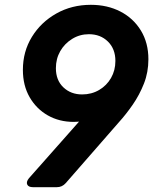

<svg xmlns="http://www.w3.org/2000/svg" viewBox="-20 -777 645 797"><path d="M117 0Q98 0 93 -11Q88 -22 100 -37L308 -272Q298 -271 286 -271Q226 -271 178.5 -298Q131 -325 103 -373.5Q75 -422 75 -487Q75 -563 112.5 -624Q150 -685 214 -721Q278 -757 357 -757Q426 -757 480 -729Q534 -701 565 -650Q596 -599 596 -531Q596 -477 577.5 -430Q559 -383 531 -342.5Q503 -302 473 -269L253 -17Q238 0 216 0ZM321 -385Q360 -385 391.5 -403.5Q423 -422 441 -453.5Q459 -485 459 -524Q459 -574 428 -604.5Q397 -635 349 -635Q311 -635 279.5 -615.5Q248 -596 230 -564.5Q212 -533 212 -494Q212 -444 243 -414.5Q274 -385 321 -385Z"/></svg>

Font: Pitagon Sans Text Bold
Style: Italic
Weight: 700
Italic angle: -8°
Designer: Travis Tran
Foundry: Pitagon
Version: Version 1.001; ttfautohint (v1.8.4.7-5d5b);gftools[0.9.26]